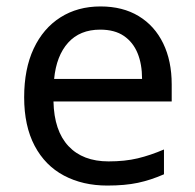

<svg xmlns="http://www.w3.org/2000/svg" viewBox="-20 -566 604 596"><path d="M292 -546Q361 -546 410.5 -516Q460 -486 486.5 -431.5Q513 -377 513 -304V-251H146Q148 -160 192.5 -112.5Q237 -65 317 -65Q368 -65 407.5 -74.5Q447 -84 489 -102V-25Q448 -7 408 1.5Q368 10 313 10Q237 10 178.5 -21Q120 -52 87.5 -113.5Q55 -175 55 -264Q55 -352 84.5 -415Q114 -478 167.5 -512Q221 -546 292 -546ZM291 -474Q228 -474 191.5 -433.5Q155 -393 148 -321H421Q421 -367 407 -401Q393 -435 364.5 -454.5Q336 -474 291 -474Z"/></svg>

Font: ltamil85
Style: Book
Weight: 400
Designer: Jelle Bosma - Monotype Design Team
Foundry: Monotype Imaging Inc.
Version: Version 2.003